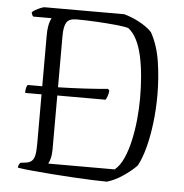

<svg xmlns="http://www.w3.org/2000/svg" viewBox="-51 -753 769 803"><g transform="rotate(5 333.5 -352.0)"><path d="M174 -341 123 -340H54Q54 -355 56.5 -363Q59 -371 62 -374H123L174 -375Q251 -377 303 -380Q355 -383 398 -387L404 -380Q403 -367 399 -356.5Q395 -346 392 -341ZM427 0Q404 0 366.5 -1.5Q329 -3 284.5 -5.5Q240 -8 195 -11.5Q150 -15 112 -18.5Q74 -22 51 -26Q51 -33 54 -38.5Q57 -44 59 -47L82 -50Q98 -52 107 -60Q116 -68 119.5 -84.5Q123 -101 123 -130V-587Q123 -609 125.5 -624Q128 -639 131.5 -648.5Q135 -658 137 -661H60Q57 -663 54.5 -670Q52 -677 52 -678Q56 -683 66.5 -689Q77 -695 88 -699.5Q99 -704 104 -704H439Q453 -700 469.5 -693.5Q486 -687 502 -678.5Q518 -670 532 -660Q546 -650 556 -639Q585 -587 595.5 -518.5Q606 -450 606 -380Q606 -318 599 -261Q592 -204 579.5 -157Q567 -110 550 -79Q539 -67 523.5 -54.5Q508 -42 491.5 -31Q475 -20 458 -12Q441 -4 427 0ZM176 -54H455Q477 -72 492 -105.5Q507 -139 516.5 -182Q526 -225 530.5 -271Q535 -317 535 -360Q535 -408 531 -453Q527 -498 518.5 -536.5Q510 -575 495.5 -603.5Q481 -632 460 -648Q442 -653 406 -656.5Q370 -660 326 -662.5Q282 -665 241 -665Q210 -665 199.5 -647.5Q189 -630 189 -592V-114Q189 -92 184.5 -76Q180 -60 176 -54Z"/></g></svg>

Font: Texturina 12pt Thin
Style: Regular
Weight: 250
Designer: Guillermo Torres Carreño
Foundry: Omnibus-Type
Version: Version 1.002